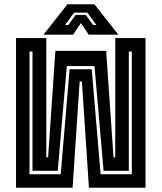

<svg xmlns="http://www.w3.org/2000/svg" viewBox="-20 -878 756 898"><path d="M55 -700H196.5V-142H205L239 -640H476.5L511 -142H519V-700H660.5V0H396L363 -496.5H352.5L319.5 0H55ZM118 -637V-63H264L305.5 -554H409L450.5 -63H596.5V-637H582.5V-79H464.5L422 -569H292.5L250 -79H132V-637ZM295.5 -858H421.5L533.5 -716H395L358.5 -770L322 -716H183.5ZM326.5 -819 284 -761H299.5L333.5 -808H381.5L415.5 -761H431L388.5 -819Z"/></svg>

Font: Tourney Condensed Regular
Style: Bold
Weight: 700
Width: 3
Designer: Tyler Finck
Foundry: Etcetera Type Co
Version: Version 1.010; ttfautohint (v1.8.3)